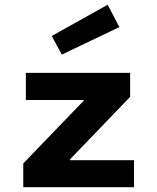

<svg xmlns="http://www.w3.org/2000/svg" viewBox="-20 -781 654 801"><path d="M195.8 -630.9 429.2 -761.2 478 -668 237.8 -553.2ZM77.1 0V-99.1L329.1 -360.8V-363.8H87.9V-477.1H522.9V-377L272 -116.2V-112.8H539.1V0Z"/></svg>

Font: IntelOne Mono Bold
Style: Regular
Weight: 700
Designer: Fred Shallcrass
Foundry: Frere-Jones Type LLC
Version: Version 1.200;hotconv 1.1.0;makeotfexe 2.6.0;FJTRelease1.2